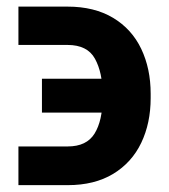

<svg xmlns="http://www.w3.org/2000/svg" viewBox="-20 -541 500 569"><path d="M283.9 -250.4V-263.3Q283.9 -325.9 261.5 -366.8Q239.1 -407.8 180.1 -407.8H34.6V-521.4H180.1Q259.6 -521.4 315.2 -488.1Q370.7 -454.7 398.6 -396.1Q426.5 -337.5 426.5 -263.3V-250.4Q426.5 -176.2 398.6 -117.8Q370.7 -59.3 315.5 -25.8Q260.2 7.7 180.7 7.7H34.6V-107H180.7Q236.7 -107 260.3 -145.2Q283.9 -183.5 283.9 -250.4ZM104.3 -307.6H335.9V-207.3H104.3Z"/></svg>

Font: Pretendard Std Variable
Style: Regular
Weight: 400
Designer: Base glyphs from Inter by Rasmus Andersson; Hangeul glyphs from Noto Sans CJK(Source Han Sans) by Jang Soo-young and Kan
Foundry: Kil Hyung-jin
Version: Version 1.309;Glyphs 3.2 (3225)